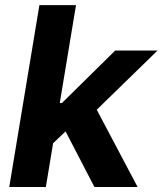

<svg xmlns="http://www.w3.org/2000/svg" viewBox="-20 -748 650 768"><path d="M176.5 -159.9 205.6 -336H227.8L440.9 -545.9H610.2L329 -272.1H294.5ZM17 0 137.6 -727.5H284L163.4 0ZM357.7 0 233.5 -239.4 349 -343.3 530.4 0Z"/></svg>

Font: Adwaita Sans
Style: Italic
Weight: 400
Italic angle: -9.39999°
Designer: Rasmus Andersson
Foundry: rsms
Version: Version 4.001;git-9221beed3